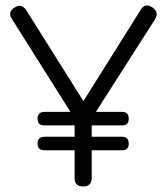

<svg xmlns="http://www.w3.org/2000/svg" viewBox="-20 -675 604 695"><path d="M141 -131Q116 -131 116 -155Q116 -180 141 -180H250V-221H141Q116 -221 116 -245Q116 -270 141 -270H235L24 -605Q6 -631 33 -648Q58 -664 75 -638L282 -309L489 -639Q505 -666 532 -648Q557 -630 541 -605L327 -270H422Q446 -270 446 -245Q446 -221 422 -221H312V-180H422Q446 -180 446 -155Q446 -131 422 -131H312V-31Q312 0 281 0Q250 0 250 -31V-131Z"/></svg>

Font: Jura Medium
Style: Regular
Weight: 500
Designer: Daniel Johnson, Alexei Vanyashin
Foundry: Daniel Johnson
Version: Version 5.103